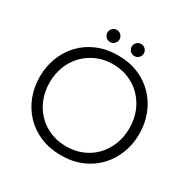

<svg xmlns="http://www.w3.org/2000/svg" viewBox="-188 -1023 1195 1210"><g transform="rotate(30 410.0 -417.5)"><path d="M410 13Q328 13 261 -15Q194 -43 146.5 -93Q99 -143 73.5 -209Q48 -275 48 -350Q48 -425 73.5 -491Q99 -557 146.5 -607Q194 -657 261 -685Q328 -713 410 -713Q493 -713 559.5 -685Q626 -657 673.5 -607Q721 -557 746.5 -491Q772 -425 772 -350Q772 -275 746.5 -209Q721 -143 673.5 -93Q626 -43 559.5 -15Q493 13 410 13ZM410 -52Q473 -52 526 -74Q579 -96 618 -136.5Q657 -177 678.5 -231.5Q700 -286 700 -350Q700 -415 678.5 -469Q657 -523 618 -563.5Q579 -604 526 -626.5Q473 -649 410 -649Q348 -649 295 -626.5Q242 -604 202.5 -563.5Q163 -523 141.5 -468.5Q120 -414 120 -350Q120 -286 141.5 -231.5Q163 -177 202.5 -136.5Q242 -96 295 -74Q348 -52 410 -52ZM499 -760Q481 -760 468 -773Q455 -786 455 -804Q455 -822 468 -835Q481 -848 499 -848Q517 -848 530 -835Q543 -822 543 -804Q543 -786 530 -773Q517 -760 499 -760ZM322 -760Q304 -760 291 -773Q278 -786 278 -804Q278 -822 291 -835Q304 -848 322 -848Q340 -848 353 -835Q366 -822 366 -804Q366 -786 353 -773Q340 -760 322 -760Z"/></g></svg>

Font: MuseoModerno Thin Light
Style: Regular
Weight: 300
Version: Version 1.003